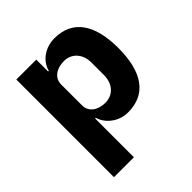

<svg xmlns="http://www.w3.org/2000/svg" viewBox="-200 -672 1008 1008"><g transform="rotate(-45 304.0 -168.5)"><path d="M69 -525H217V-437H222C237 -496 295 -537 363 -537C496 -537 565 -442 565 -263C565 -84 496 12 363 12C328 12 297 1 273 -17C248 -35 230 -60 222 -88H217V200H69ZM314 -108C370 -108 411 -150 411 -217V-308C411 -375 370 -417 314 -417C258 -417 217 -388 217 -340V-185C217 -137 258 -108 314 -108Z"/></g></svg>

Font: Plexus Sans Bold
Style: Regular
Weight: 700
Version: Version 2.001;PS 002.001;hotconv 1.0.70;makeotf.lib2.5.58329